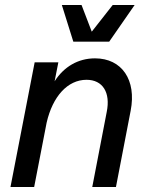

<svg xmlns="http://www.w3.org/2000/svg" viewBox="-20 -750 599 770"><path d="M408 -301 350 0H445L504 -306C528 -429 469 -516 361 -516C293 -516 236 -482 199 -424L214 -500H119L22 0H117L167 -258C191 -363 251 -430 327 -430C392 -430 424 -379 408 -301ZM274 -583H418L520 -730H432L348 -623L307 -730H228Z"/></svg>

Font: Uncut Sans Medium Italic
Style: Regular
Weight: 500
Italic angle: -11°
Designer: Kasper Nordkvist
Foundry: UNCUT.wtf
Version: Version 1.304;Glyphs 3.2 (3246)